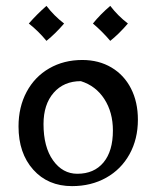

<svg xmlns="http://www.w3.org/2000/svg" viewBox="-20 -622 531 653"><path d="M43 -192Q43 -258 70.5 -309.5Q98 -361 147.5 -389.5Q197 -418 260 -418Q316 -418 359 -392.5Q402 -367 425.5 -321Q449 -275 449 -215Q449 -149 420.5 -97.5Q392 -46 341 -17.5Q290 11 225 11Q143 11 93 -45Q43 -101 43 -192ZM364 -178Q364 -240 335 -285Q306 -330 255 -346Q197 -346 162.5 -306.5Q128 -267 128 -200Q128 -122 160.5 -76.5Q193 -31 243 -31Q300 -31 332 -69.5Q364 -108 364 -178ZM78 -542Q106 -574 138 -602Q164 -568 198 -542Q169 -508 138 -483Q111 -516 78 -542ZM296 -542Q321 -573 355 -602Q381 -568 415 -542Q386 -508 355 -483Q328 -515 296 -542Z"/></svg>

Font: Mirza
Style: Regular
Weight: 400
Designer: Arabic design by Kourosh Beigpour, Latin design by Eduardo Tunni, engineering by Lasse Fister
Version: Version 1.000